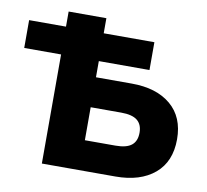

<svg xmlns="http://www.w3.org/2000/svg" viewBox="-98 -791 944 877"><g transform="rotate(10 373.5 -352.5)"><path d="M151 0V-506H-20V-635H151V-705H326V-635H561V-506H326V-431H492Q607 -431 673.5 -375Q740 -319 740 -216Q740 -112 673.5 -56Q607 0 492 0ZM326 -139H468Q519 -139 542.5 -158Q566 -177 566 -216Q566 -254 542.5 -273Q519 -292 468 -292H326Z"/></g></svg>

Font: Nunito Sans Black
Style: Regular
Weight: 900
Designer: Vernon Adams
Foundry: Vernon Adams
Version: Version 3.006; ttfautohint (v1.8.3)